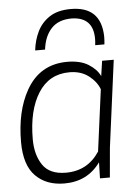

<svg xmlns="http://www.w3.org/2000/svg" viewBox="-55 -819 626 870"><g transform="rotate(-5 258.0 -383.5)"><path d="M474 -530H421ZM203 9Q121 9 72 -40.5Q23 -90 23 -195Q23 -335 76 -429Q138 -539 263 -539Q322 -539 359 -516Q396 -493 411 -461L421 -530H474L422 -135L410 0H365L367 -73Q308 9 203 9ZM214 -39Q313 -39 367 -122L404 -402Q391 -437 356 -464Q321 -491 269 -491Q176 -491 126.5 -412.5Q77 -334 77 -203Q77 -132 108.5 -85.5Q140 -39 214 -39ZM438 -603H396Q398 -619 398 -632Q398 -731 300 -733Q240 -733 207.5 -698Q175 -663 168 -603H123Q128 -649 147 -688Q166 -727 203 -751.5Q240 -776 300 -776Q437 -776 440 -639Q440 -621 438 -603Z"/></g></svg>

Font: Tanohe Sans Light
Style: Italic
Weight: 300
Designer: Village Type and Design LLC & Cristiano Sobral
Foundry: Cooper Hewitt Smithsonian Design Museum
Version: Version 1.00;September 29, 2021;FontCreator 13.0.0.2655 64-b